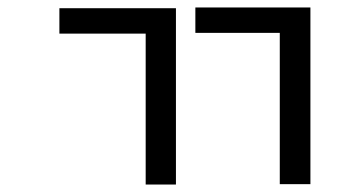

<svg xmlns="http://www.w3.org/2000/svg" viewBox="-20 -630 960 514"><path d="M139 -608H451V-136H370V-540H139ZM503 -610H811V-137H729V-542H503Z"/></svg>

Font: hexlkorean05
Style: Book
Weight: 400
Designer: Jelle Bosma - Monotype Design Team
Foundry: Monotype Imaging Inc.
Version: Version 2.003